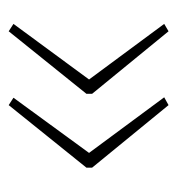

<svg xmlns="http://www.w3.org/2000/svg" viewBox="-3 -500 408 442"><g transform="rotate(-90 201.0 -279.0)"><path d="M36 -284V-271L180 -95L198 -105L70 -278L197 -452L180 -463ZM206 -284V-271L350 -95L367 -105L239 -278L367 -452L350 -463Z"/></g></svg>

Font: Noto Sans Lao UI Cond Thin
Style: Regular
Weight: 100
Width: 3
Designer: Monotype Design Team
Foundry: Monotype Imaging Inc.
Version: Version 2.000